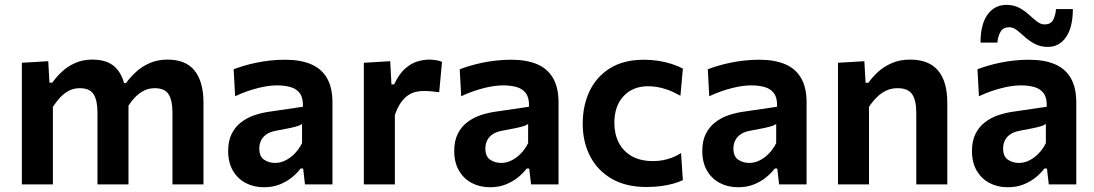

<svg xmlns="http://www.w3.org/2000/svg" viewBox="-20 -755 4478 786"><path d="M69.5 0Q69.5 -54 69.5 -104.5Q69.5 -155 69.5 -217V-267Q69.5 -323.5 69.5 -381.5Q69.5 -439.5 69.5 -498L177.5 -504.5L182.5 -416.5H194Q210.5 -440 233.8 -461.8Q257 -483.5 288 -497.2Q319 -511 358.5 -511Q417.5 -511 449.5 -481.8Q481.5 -452.5 492 -397.5L500.5 -395.5Q503 -381.5 504.5 -366.2Q506 -351 506 -334Q506 -301.5 506 -274.2Q506 -247 506 -217Q506 -156.5 506 -105.2Q506 -54 506 0H379Q379 -54 379 -104.5Q379 -155 379 -210.5V-295Q379 -344 363.2 -369Q347.5 -394 306.5 -394Q282.5 -394 262.5 -383.8Q242.5 -373.5 226.2 -356Q210 -338.5 196.5 -317.5V-210.5Q196.5 -153.5 196.5 -103.8Q196.5 -54 196.5 0ZM686 0Q686 -54 686 -104.5Q686 -155 686 -210.5V-295Q686 -344 670.2 -369Q654.5 -394 613.5 -394Q589 -394 569 -383.8Q549 -373.5 532.5 -356.2Q516 -339 503 -317.5L484.5 -415H496Q513.5 -439.5 537.8 -461.5Q562 -483.5 593.8 -497.2Q625.5 -511 666 -511Q741 -511 777 -465.5Q813 -420 813 -334Q813 -301.5 813 -274.2Q813 -247 813 -217Q813 -156.5 813 -105.2Q813 -54 813 0Z M1060.5 11.5Q1018.5 11.5 985.5 -6Q952.5 -23.5 933.2 -56.8Q914 -90 914 -137Q914 -178.5 928.5 -207.2Q943 -236 966.8 -254.2Q990.5 -272.5 1019.2 -282.5Q1048 -292.5 1077.5 -297L1220 -318Q1221.5 -353 1208.2 -372Q1195 -391 1170.5 -398.2Q1146 -405.5 1114 -405.5Q1097 -405.5 1077.2 -402.8Q1057.5 -400 1035.8 -394.5Q1014 -389 990.5 -380.8Q967 -372.5 942.5 -361L936.5 -471.5Q955 -478.5 978.2 -485.5Q1001.5 -492.5 1029 -498.2Q1056.5 -504 1086.2 -507.2Q1116 -510.5 1147.5 -510.5Q1208.5 -510.5 1251.8 -492.8Q1295 -475 1318 -436.2Q1341 -397.5 1341 -335.5Q1341 -311.5 1341 -276Q1341 -240.5 1341 -211V-156Q1341 -119.5 1341 -81.8Q1341 -44 1341 0H1228.5L1221 -65H1210.5Q1196.5 -46.5 1175.5 -29.2Q1154.5 -12 1125.8 -0.2Q1097 11.5 1060.5 11.5ZM1106.5 -88Q1127.5 -88 1148 -98Q1168.5 -108 1186.2 -126Q1204 -144 1216.5 -169V-247.5Q1210 -243 1199.2 -239.2Q1188.5 -235.5 1167.5 -231Q1146.5 -226.5 1108.5 -219.5Q1087 -215.5 1072.2 -206Q1057.5 -196.5 1049.5 -181.5Q1041.5 -166.5 1041.5 -147Q1041.5 -114.5 1061.2 -101.2Q1081 -88 1106.5 -88Z M1469.5 0Q1469.5 -54 1469.5 -104.5Q1469.5 -155 1469.5 -217V-267Q1469.5 -323.5 1469.5 -381.5Q1469.5 -439.5 1469.5 -498L1577.5 -504.5L1582.5 -409.5H1593.5Q1613.5 -452 1638 -473.8Q1662.5 -495.5 1688.2 -503.2Q1714 -511 1736.5 -511Q1748.5 -511 1762.8 -509Q1777 -507 1789.5 -502L1778 -377.5Q1760 -380 1745.2 -381.2Q1730.5 -382.5 1712.5 -382.5Q1698.5 -382.5 1682.5 -379Q1666.5 -375.5 1651 -365.2Q1635.5 -355 1621.5 -335.5Q1607.5 -316 1596.5 -284.5V-210.5Q1596.5 -153.5 1596.5 -103.8Q1596.5 -54 1596.5 0Z M1986 11.5Q1944 11.5 1911 -6Q1878 -23.5 1858.8 -56.8Q1839.5 -90 1839.5 -137Q1839.5 -178.5 1854 -207.2Q1868.5 -236 1892.2 -254.2Q1916 -272.5 1944.8 -282.5Q1973.5 -292.5 2003 -297L2145.5 -318Q2147 -353 2133.8 -372Q2120.5 -391 2096 -398.2Q2071.5 -405.5 2039.5 -405.5Q2022.5 -405.5 2002.8 -402.8Q1983 -400 1961.2 -394.5Q1939.5 -389 1916 -380.8Q1892.5 -372.5 1868 -361L1862 -471.5Q1880.5 -478.5 1903.8 -485.5Q1927 -492.5 1954.5 -498.2Q1982 -504 2011.8 -507.2Q2041.5 -510.5 2073 -510.5Q2134 -510.5 2177.2 -492.8Q2220.5 -475 2243.5 -436.2Q2266.5 -397.5 2266.5 -335.5Q2266.5 -311.5 2266.5 -276Q2266.5 -240.5 2266.5 -211V-156Q2266.5 -119.5 2266.5 -81.8Q2266.5 -44 2266.5 0H2154L2146.5 -65H2136Q2122 -46.5 2101 -29.2Q2080 -12 2051.2 -0.2Q2022.5 11.5 1986 11.5ZM2032 -88Q2053 -88 2073.5 -98Q2094 -108 2111.8 -126Q2129.5 -144 2142 -169V-247.5Q2135.5 -243 2124.8 -239.2Q2114 -235.5 2093 -231Q2072 -226.5 2034 -219.5Q2012.5 -215.5 1997.8 -206Q1983 -196.5 1975 -181.5Q1967 -166.5 1967 -147Q1967 -114.5 1986.8 -101.2Q2006.5 -88 2032 -88Z M2626 10.5Q2542.5 10.5 2484.2 -23.2Q2426 -57 2395.8 -115.5Q2365.5 -174 2365.5 -248.5Q2365.5 -323.5 2394 -382.8Q2422.5 -442 2478.2 -476.2Q2534 -510.5 2616.5 -510.5Q2646 -510.5 2675 -506Q2704 -501.5 2729.8 -493.2Q2755.5 -485 2775.5 -474L2765.5 -363Q2737 -379 2713.2 -387.5Q2689.5 -396 2669.5 -399Q2649.5 -402 2633.5 -402Q2570.5 -402 2532.8 -361.5Q2495 -321 2495 -252Q2495 -206.5 2513 -171.2Q2531 -136 2566.2 -115.8Q2601.5 -95.5 2654 -95.5Q2673.5 -95.5 2693 -99Q2712.5 -102.5 2731.5 -109.8Q2750.5 -117 2768 -128.5L2775.5 -17.5Q2758.5 -9.5 2736.2 -3.2Q2714 3 2686.5 6.8Q2659 10.5 2626 10.5Z M3001.5 11.5Q2959.5 11.5 2926.5 -6Q2893.5 -23.5 2874.2 -56.8Q2855 -90 2855 -137Q2855 -178.5 2869.5 -207.2Q2884 -236 2907.8 -254.2Q2931.5 -272.5 2960.2 -282.5Q2989 -292.5 3018.5 -297L3161 -318Q3162.5 -353 3149.2 -372Q3136 -391 3111.5 -398.2Q3087 -405.5 3055 -405.5Q3038 -405.5 3018.2 -402.8Q2998.5 -400 2976.8 -394.5Q2955 -389 2931.5 -380.8Q2908 -372.5 2883.5 -361L2877.5 -471.5Q2896 -478.5 2919.2 -485.5Q2942.5 -492.5 2970 -498.2Q2997.5 -504 3027.2 -507.2Q3057 -510.5 3088.5 -510.5Q3149.5 -510.5 3192.8 -492.8Q3236 -475 3259 -436.2Q3282 -397.5 3282 -335.5Q3282 -311.5 3282 -276Q3282 -240.5 3282 -211V-156Q3282 -119.5 3282 -81.8Q3282 -44 3282 0H3169.5L3162 -65H3151.5Q3137.5 -46.5 3116.5 -29.2Q3095.5 -12 3066.8 -0.2Q3038 11.5 3001.5 11.5ZM3047.5 -88Q3068.5 -88 3089 -98Q3109.5 -108 3127.2 -126Q3145 -144 3157.5 -169V-247.5Q3151 -243 3140.2 -239.2Q3129.5 -235.5 3108.5 -231Q3087.5 -226.5 3049.5 -219.5Q3028 -215.5 3013.2 -206Q2998.5 -196.5 2990.5 -181.5Q2982.5 -166.5 2982.5 -147Q2982.5 -114.5 3002.2 -101.2Q3022 -88 3047.5 -88Z M3410.5 0Q3410.5 -54 3410.5 -104.5Q3410.5 -155 3410.5 -217V-267Q3410.5 -323.5 3410.5 -381.5Q3410.5 -439.5 3410.5 -498L3518.5 -504.5L3523.5 -416H3535Q3551.5 -440 3575.8 -461.8Q3600 -483.5 3632.2 -497.2Q3664.5 -511 3706 -511Q3782.5 -511 3820.2 -466.2Q3858 -421.5 3858 -334Q3858 -301.5 3858 -274.2Q3858 -247 3858 -217Q3858 -156.5 3858 -105.2Q3858 -54 3858 0H3731Q3731 -54 3731 -104.5Q3731 -155 3731 -210.5V-295Q3731 -344 3714.2 -369Q3697.5 -394 3654 -394Q3628.5 -394 3607.2 -383.8Q3586 -373.5 3568.8 -356.2Q3551.5 -339 3537.5 -317.5V-210.5Q3537.5 -153.5 3537.5 -103.8Q3537.5 -54 3537.5 0Z M4105.5 11.5Q4063.5 11.5 4030.5 -6Q3997.5 -23.5 3978.2 -56.8Q3959 -90 3959 -137Q3959 -178.5 3973.5 -207.2Q3988 -236 4011.8 -254.2Q4035.5 -272.5 4064.2 -282.5Q4093 -292.5 4122.5 -297L4265 -318Q4266.5 -353 4253.2 -372Q4240 -391 4215.5 -398.2Q4191 -405.5 4159 -405.5Q4142 -405.5 4122.2 -402.8Q4102.5 -400 4080.8 -394.5Q4059 -389 4035.5 -380.8Q4012 -372.5 3987.5 -361L3981.5 -471.5Q4000 -478.5 4023.2 -485.5Q4046.5 -492.5 4074 -498.2Q4101.5 -504 4131.2 -507.2Q4161 -510.5 4192.5 -510.5Q4253.5 -510.5 4296.8 -492.8Q4340 -475 4363 -436.2Q4386 -397.5 4386 -335.5Q4386 -311.5 4386 -276Q4386 -240.5 4386 -211V-156Q4386 -119.5 4386 -81.8Q4386 -44 4386 0H4273.5L4266 -65H4255.5Q4241.5 -46.5 4220.5 -29.2Q4199.5 -12 4170.8 -0.2Q4142 11.5 4105.5 11.5ZM4151.5 -88Q4172.5 -88 4193 -98Q4213.5 -108 4231.2 -126Q4249 -144 4261.5 -169V-247.5Q4255 -243 4244.2 -239.2Q4233.5 -235.5 4212.5 -231Q4191.5 -226.5 4153.5 -219.5Q4132 -215.5 4117.2 -206Q4102.5 -196.5 4094.5 -181.5Q4086.5 -166.5 4086.5 -147Q4086.5 -114.5 4106.2 -101.2Q4126 -88 4151.5 -88ZM4270 -563Q4239.5 -563 4216.5 -575.2Q4193.5 -587.5 4175.8 -603.5Q4158 -619.5 4142.8 -631.5Q4127.5 -643.5 4112 -643.5Q4087 -643.5 4076.2 -625.5Q4065.5 -607.5 4063 -580.5H3994Q3994 -655.5 4022.8 -695.2Q4051.5 -735 4100 -735Q4130 -735 4152.5 -723Q4175 -711 4192.2 -695Q4209.5 -679 4225 -667Q4240.5 -655 4256.5 -655Q4281 -655 4291 -673Q4301 -691 4303 -718H4372Q4372 -643.5 4344.2 -603.2Q4316.5 -563 4270 -563Z"/></svg>

Font: Commissioner Thin SemiBold
Style: Regular
Weight: 600
Version: Version 1.000